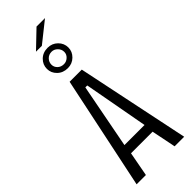

<svg xmlns="http://www.w3.org/2000/svg" viewBox="-306 -968 993 993"><g transform="rotate(-45 190.5 -471.5)"><path d="M16 0 146 -620H235L364 0H294L267 -134H109L84 0ZM181 -532 115 -188H262L199 -532L197 -542H183ZM190 -676Q155 -676 132.5 -698Q110 -720 110 -750Q110 -781 132.5 -803Q155 -825 190 -825Q222 -825 244.5 -803Q267 -781 267 -750Q267 -720 244.5 -698Q222 -676 190 -676ZM190 -705Q208 -705 222 -718Q236 -731 236 -749Q236 -768 222 -782Q208 -796 190 -796Q169 -796 155.5 -782Q142 -768 142 -749Q142 -731 155.5 -718Q169 -705 190 -705ZM133 -853 227 -943H289L176 -853Z"/></g></svg>

Font: Smooch Sans Medium
Style: Regular
Weight: 500
Designer: Robert E. Leuschke
Foundry: Robert E. Leuschke
Version: Version 1.010; ttfautohint (v1.8.3)